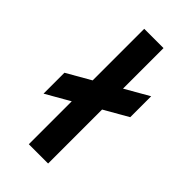

<svg xmlns="http://www.w3.org/2000/svg" viewBox="-225 -784 847 847"><g transform="rotate(45 199.0 -360.0)"><path d="M27.3 -203.7V-334.1L371.2 -531.3V-400.7ZM139.2 0V-720H259.5V0Z"/></g></svg>

Font: Manrope ExtraLight
Style: Regular
Weight: 200
Designer: Mikhail Sharanda
Foundry: Mikhail Sharanda
Version: Version 4.505